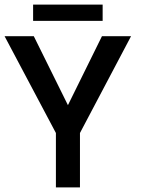

<svg xmlns="http://www.w3.org/2000/svg" viewBox="-26 -818 614 838"><path d="M218 -237.5 -6 -660H121.5L270.5 -359L419 -660H546L323 -237.5V0H218ZM118.5 -727V-798H422V-727Z"/></svg>

Font: League Spartan Thin Medium
Style: Regular
Weight: 500
Version: Version 2.002